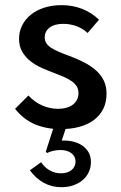

<svg xmlns="http://www.w3.org/2000/svg" viewBox="-20 -500 481 765"><path d="M40 -66.4 93.2 -119.5Q119.1 -91.8 149.8 -79.1Q180.5 -66.4 211.4 -66.4Q228.2 -66.4 243 -70.2Q257.7 -74.1 268.9 -82Q280 -90 286.4 -101.8Q292.7 -113.6 292.7 -129.5Q292.7 -144.5 285.5 -156.1Q278.2 -167.7 265.2 -176.8Q252.3 -185.9 233.9 -193.9Q215.5 -201.8 193.6 -210Q170.9 -218.6 146.6 -229.3Q122.3 -240 102 -255.7Q81.8 -271.4 68.9 -293.2Q55.9 -315 55.9 -345.5Q55.9 -374.1 68.2 -398.6Q80.5 -423.2 102.5 -441.1Q124.5 -459.1 155.9 -469.3Q187.3 -479.5 225.5 -479.5Q269.1 -479.5 307 -464.8Q345 -450 374.5 -421.4L329.1 -368.6Q308.2 -387.7 283.2 -396.4Q258.2 -405 232.3 -405Q196.8 -405 177.5 -390Q158.2 -375 158.2 -351.4Q158.2 -338.2 164.5 -328.2Q170.9 -318.2 183.2 -310Q195.5 -301.8 213.2 -294.1Q230.9 -286.4 253.6 -278.2Q287.3 -265.9 315 -251.6Q342.7 -237.3 362.7 -219.3Q382.7 -201.4 393.6 -178.9Q404.5 -156.4 404.5 -126.8Q404.5 -92.7 391.6 -66.6Q378.6 -40.5 354.8 -22.3Q330.9 -4.1 297 5.2Q263.2 14.5 221.4 14.5Q165.9 14.5 120.2 -4.3Q74.5 -23.2 40 -66.4ZM99.1 178.6 143.6 146.4Q158.2 167.7 178.6 179.1Q199.1 190.5 223.2 190.5Q249.1 190.5 265 177.5Q280.9 164.5 280.9 143.6Q280.9 122.7 264.3 110.2Q247.7 97.7 220.9 97.7Q206.8 97.7 191.8 101.1Q176.8 104.5 168.2 109.5L162.3 105L198.6 -8.2H248.6L225.9 60.5Q228.6 60 231.1 60Q233.6 60 236.4 60Q255.5 60 274.5 65Q293.6 70 308.6 80.5Q323.6 90.9 333 107Q342.3 123.2 342.3 145.5Q342.3 167.3 333.6 185.9Q325 204.5 309.3 217.7Q293.6 230.9 272 238.4Q250.5 245.9 225 245.9Q186.4 245.9 154.8 228.6Q123.2 211.4 99.1 178.6Z"/></svg>

Font: Spartan MB SemBd
Style: Regular
Weight: 600
Designer: Matt Bailey, Mirko Velimirovic
Foundry: Matt Bailey
Version: Version 1.005